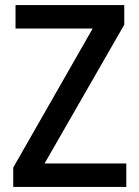

<svg xmlns="http://www.w3.org/2000/svg" viewBox="-20 -734 546 754"><path d="M476 0H32V-76L344 -622H41V-714H468V-637L155 -92H476Z"/></svg>

Font: Noto Sans Georgian SemiCondensed Medium
Style: Regular
Weight: 500
Width: 4
Designer: Monotype Design Team, Akaki Razmadze
Foundry: Google LLC
Version: Version 2.005; ttfautohint (v1.8.4.7-5d5b)